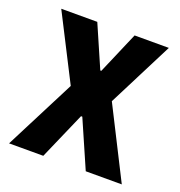

<svg xmlns="http://www.w3.org/2000/svg" viewBox="-102 -614 657 701"><g transform="rotate(20 226.5 -263.5)"><path d="M8 0 148 -274 19 -527H159L230 -364H234L304 -527H437L308 -273L446 0H306L226 -183H221L141 0Z"/></g></svg>

Font: Archivo Condensed
Style: Bold
Weight: 700
Width: 3
Designer: Hector Gatti
Foundry: Omnibus-Type
Version: Version 2.001